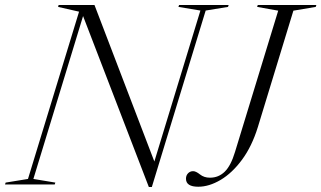

<svg xmlns="http://www.w3.org/2000/svg" viewBox="-61 -735 1280 765"><path d="M758.5 -693 544 10H532L270 -671L72 -22L159.5 -7.5L157 0H-41L-38.5 -7.5L50.5 -22L254 -688.5L170.5 -707.5L172.5 -715H315.5L554 -91.5L737.5 -693L650 -707.5L652.5 -715H850L847.5 -707.5ZM966.5 -229Q942.5 -151.5 903.2 -98.5Q864 -45.5 818 -18.2Q772 9 729 9Q680 9 680 -23Q680 -36 688.2 -44.5Q696.5 -53 708.5 -53Q719.5 -53 735.8 -40Q752 -27 775.5 -27Q810 -27 834.5 -51Q859 -75 875.5 -130L1047.5 -692.5L963.5 -707.5L966 -715H1199.5L1197 -707.5L1108 -692.5Z"/></svg>

Font: Newsreader Display Light
Style: Italic
Weight: 300
Italic angle: -17°
Designer: Hugues Gentile
Foundry: Production Type
Version: Version 1.001